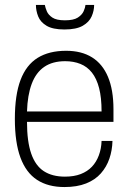

<svg xmlns="http://www.w3.org/2000/svg" viewBox="-20 -743 518 775"><path d="M240 12Q174 12 129.5 -17Q85 -46 62.5 -107Q40 -168 40 -263Q40 -360 63 -420.5Q86 -481 132 -509.5Q178 -538 247 -538Q309 -538 351.5 -511.5Q394 -485 416 -432.5Q438 -380 438 -302V-251H89Q89 -172 106 -123Q123 -74 157 -52Q191 -30 242 -30Q279 -30 306 -40.5Q333 -51 351 -70Q369 -89 379 -116Q389 -143 390 -174H434Q433 -136 421.5 -102.5Q410 -69 387 -43Q364 -17 327.5 -2.5Q291 12 240 12ZM89 -293H390Q390 -349 380 -387.5Q370 -426 351 -450Q332 -474 304.5 -485Q277 -496 243 -496Q192 -496 158.5 -473Q125 -450 108 -404.5Q91 -359 89 -293ZM240 -624Q193 -624 168 -639Q143 -654 134 -677Q125 -700 125 -723H161Q163 -712 169 -697.5Q175 -683 191.5 -672Q208 -661 242 -661Q277 -661 294 -672Q311 -683 317.5 -697.5Q324 -712 325 -723H360Q360 -700 350 -677Q340 -654 314 -639Q288 -624 240 -624Z"/></svg>

Font: Archivo SemiCondensed Thin
Style: Regular
Weight: 250
Width: 4
Designer: Hector Gatti
Foundry: Omnibus-Type
Version: Version 2.001